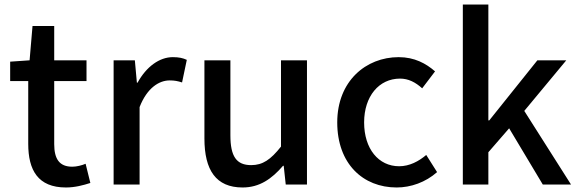

<svg xmlns="http://www.w3.org/2000/svg" viewBox="-20 -817 2557 850"><path d="M272 13C312 13 349 3 380 -7L359 -92C343 -85 319 -79 300 -79C243 -79 220 -113 220 -179V-458H363V-550H220V-702H124L111 -550L25 -544V-458H105V-180C105 -64 148 13 272 13Z M483 0H598V-343C632 -430 686 -461 731 -461C753 -461 767 -458 786 -452L807 -552C790 -560 772 -564 745 -564C686 -564 628 -522 589 -451H586L577 -550H483Z M1054 13C1129 13 1183 -25 1233 -83H1236L1245 0H1339V-550H1224V-168C1178 -110 1143 -86 1092 -86C1027 -86 1000 -124 1000 -218V-550H885V-204C885 -64 936 13 1054 13Z M1736 13C1799 13 1864 -10 1915 -55L1867 -131C1834 -103 1793 -81 1747 -81C1656 -81 1592 -158 1592 -275C1592 -391 1658 -469 1751 -469C1788 -469 1819 -453 1849 -426L1906 -501C1866 -536 1815 -564 1745 -564C1600 -564 1473 -458 1473 -275C1473 -92 1587 13 1736 13Z M2029 0H2142V-143L2234 -249L2383 0H2508L2301 -326L2487 -550H2359L2146 -284H2142V-797H2029Z"/></svg>

Font: Noto Sans JP Medium
Style: Regular
Weight: 500
Designer: Ryoko NISHIZUKA  (kana, bopomofo & ideographs); Paul D. Hunt (Latin, Greek & Cyrillic); Sandoll Communications , Soo-you
Foundry: Adobe
Version: Version 2.002;hotconv 1.0.116;makeotfexe 2.5.65601